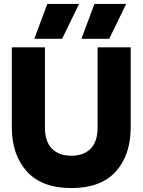

<svg xmlns="http://www.w3.org/2000/svg" viewBox="-20 -939 723 974"><path d="M220 -919H381L295 -742H154ZM459 -919H620L534 -742H393ZM40 -293V-699H208V-291Q208 -221 243.5 -185Q279 -149 342 -149Q405 -149 440 -185Q475 -221 475 -291V-699H643V-293Q643 -153 567.5 -69Q492 15 342 15Q192 15 116 -69.5Q40 -154 40 -293Z"/></svg>

Font: Readiness
Style: Bold
Weight: 700
Designer: Katatrad Team
Foundry: CadsonDemak
Version: Version 1.00;January 16, 2020;FontCreator 12.0.0.2550 64-bit